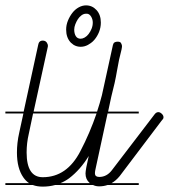

<svg xmlns="http://www.w3.org/2000/svg" viewBox="-20 -702 628 714"><path d="M307 -535Q294 -528 280 -528Q266 -528 254 -535L245 -542Q243 -544 242 -545Q226 -563 226 -592Q226 -609 232.5 -625Q239 -641 249 -654Q259 -667 272.5 -674.5Q286 -682 300 -682Q323 -682 339 -664.5Q355 -647 355 -618Q355 -600 348.5 -583.5Q342 -567 331 -554Q325 -547 318 -542ZM403 -542Q408 -547 418 -547Q427 -547 430 -542L433 -535Q434 -531 433.5 -527Q433 -523 432 -518Q422 -481 415 -438.5Q408 -396 394 -343L382 -287H496V-280H380L336 -77Q333 -64 333 -59Q333 -50 337.5 -47Q342 -44 349 -44Q377 -44 396 -69L555 -277Q561 -285 569 -285Q575 -285 581.5 -279Q588 -273 588 -266Q588 -260 583 -256L425 -47Q411 -30 395 -21H496V-14H380Q365 -9 349 -9Q336 -9 326 -14H185Q163 -8 139 -8Q118 -8 102 -14H0V-21H88Q76 -29 67 -42Q43 -76 43 -135Q43 -152 45 -170.5Q47 -189 52 -211L67 -280H0V-287H68L122 -535L124 -542Q128 -551 139 -551Q148 -551 153 -545Q154 -544 155 -542L158 -535V-534V-529L105 -287H341Q351 -317 359 -348L400 -535ZM79 -135Q79 -43 139 -43Q229 -43 279 -140Q314 -207 339 -280H103L87 -204Q79 -170 79 -135ZM300 -651Q291 -651 283 -645Q275 -639 269.5 -630.5Q264 -622 260 -611.5Q256 -601 256 -592Q256 -577 262 -567.5Q268 -558 280 -558Q287 -558 295 -562.5Q303 -567 309.5 -575.5Q316 -584 320.5 -595Q325 -606 325 -618Q325 -630 319 -640Q313 -650 304 -651ZM298 -57Q298 -63 301 -80L310 -122Q279 -71 237 -39Q222 -28 205 -21H314L313 -22Q298 -35 298 -57Z"/></svg>

Font: Gruenewald VA 3. Klasse
Style: Regular
Weight: 400
Designer: Peter Wiegel
Foundry: Peter Wiegel, nach dem Schriftentwurf von Dr. H. Gr¸newald
Version: Version 0.007